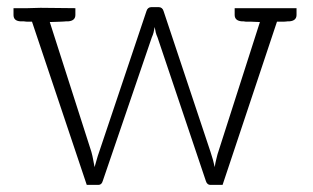

<svg xmlns="http://www.w3.org/2000/svg" viewBox="-20 -520 879 540"><path d="M772 -497H737H640V-478C640 -467 647 -461 660 -460H665C667 -460 669 -459 672 -459H687C694 -459 702 -458 711 -458L594 -93C591 -85 590 -78 588 -71C586 -64 585 -57 584 -50C581 -64 577 -78 572 -93L440 -489C438 -496 433 -500 426 -500H406C399 -500 394 -496 392 -489L259 -93C256 -85 254 -78 252 -71L246 -50C246 -52 244 -59 242 -71C241 -78 239 -85 237 -93L120 -458C131 -458 142 -459 150 -459C158 -459 164 -460 166 -460H172C185 -461 192 -467 192 -478V-497L94 -498L57 -497H18V-478C18 -467 24 -461 37 -460H42H47C49 -460 52 -459 56 -459H70L224 0H257C263 0 267 -4 269 -11L407 -415C409 -420 411 -424 412 -429L415 -444L418 -429C419 -424 421 -420 423 -415L559 -11C561 -4 566 0 571 0H606L759 -459H778C784 -459 787 -460 789 -460H794C807 -461 814 -467 814 -478V-497Z"/></svg>

Font: SVN-Aleo
Style: Light
Weight: 300
Designer: Alessio Laiso
Version: Version 1.2.2